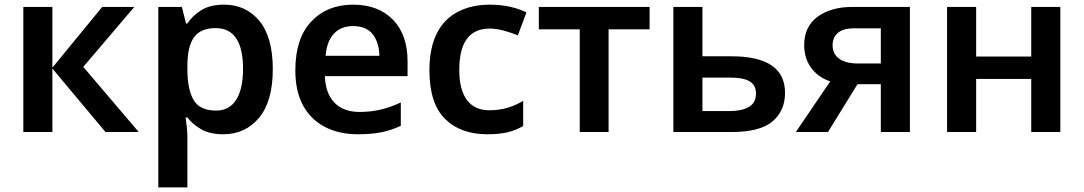

<svg xmlns="http://www.w3.org/2000/svg" viewBox="-20 -572 4696 832"><path d="M207 -278.8V-542H81.1V0H207V-274.9L437 0H581.1L340.8 -282.2L562 -542H422.9Z M951.2 -551.8C910.6 -551.8 877.4 -543.9 852.1 -527.8C826.7 -511.7 806.6 -492.7 792 -470.2H786.1L768.1 -542H666V240.2H792V20C792 -5.4 788.1 -37.6 784.2 -63H792C806.6 -43.9 826.2 -26.9 851.1 -12.2C876 2.4 908.2 9.8 947.8 9.8C1011.2 9.8 1063 -14.2 1102.5 -61.5C1142.1 -108.9 1162.1 -179.2 1162.1 -272C1162.1 -364.7 1142.6 -434.6 1104 -481.4C1065.4 -528.3 1014.2 -551.8 951.2 -551.8ZM915 -450.2C996.6 -450.2 1033.2 -385.7 1033.2 -273.9C1033.2 -162.1 995.6 -92.8 917 -92.8C868.7 -92.8 835.9 -108.4 818.4 -139.6C800.8 -170.4 792 -214.8 792 -272.9V-289.1C793.5 -397 825.7 -450.2 915 -450.2Z M1509.8 -551.8C1435.1 -551.8 1375 -527.3 1329.1 -479C1282.7 -430.2 1259.8 -359.4 1259.8 -267.1C1259.8 -205.6 1271.5 -154.3 1294.4 -112.8C1340.8 -30.3 1425.8 9.8 1530.8 9.8C1570.8 9.8 1605 6.8 1633.8 1C1662.6 -4.9 1689.9 -14.2 1716.8 -26.9V-127.9C1658.2 -101.1 1606 -86.9 1537.1 -86.9C1444.8 -86.9 1391.1 -143.1 1387.7 -242.2H1746.1V-306.2C1746.1 -383.3 1725.1 -443.4 1682.6 -486.8C1640.1 -530.3 1582.5 -551.8 1509.8 -551.8ZM1509.8 -459C1548.3 -459 1577.1 -446.8 1595.7 -422.9C1613.8 -398.4 1623.5 -367.7 1624 -330.1H1391.1C1397.5 -415.5 1441.9 -459 1509.8 -459Z M2091.8 9.8C2127.4 9.8 2156.7 6.8 2180.7 1C2204.1 -4.9 2226.1 -13.7 2247.1 -25.9V-134.8C2204.1 -109.9 2160.2 -94.2 2100.1 -94.2C2016.1 -94.2 1970.2 -153.3 1970.2 -269C1970.2 -388.7 2014.2 -448.2 2102.1 -448.2C2140.6 -448.2 2182.6 -435.1 2224.1 -418.9L2261.2 -518.1C2223.6 -537.1 2169.9 -551.8 2102.1 -551.8C2051.3 -551.8 2006.3 -542 1967.3 -522.5C1888.7 -483.4 1840.8 -401.4 1840.8 -268.1C1840.8 -171.9 1863.3 -101.6 1908.2 -57.1C1952.6 -12.7 2014.2 9.8 2091.8 9.8Z M2794.9 -542H2314.9V-444.8H2492.2V0H2617.2V-444.8H2794.9Z M3023.9 -328.1V-542H2897.9V0H3150.9C3232.4 0 3291 -15.1 3327.6 -45.9C3363.8 -76.7 3381.8 -117.7 3381.8 -169.9C3381.8 -275.4 3304.2 -328.1 3148.9 -328.1ZM3255.9 -167C3255.9 -139.6 3245.6 -120.1 3224.6 -108.4C3203.6 -96.7 3176.8 -90.8 3145 -90.8H3023.9V-235.8H3143.1C3215.8 -235.8 3255.9 -217.8 3255.9 -167Z M3695.8 -207H3796.9V0H3922.9V-542H3673.8C3611.8 -542 3561.5 -527.8 3522.9 -499.5C3484.4 -471.2 3464.8 -430.2 3464.8 -377C3464.8 -287.6 3520 -238.8 3577.6 -219.2L3428.7 0H3567.9ZM3587.9 -376C3587.9 -417.5 3614.7 -449.2 3678.7 -449.2H3796.9V-296.9H3696.8C3630.4 -296.9 3587.9 -323.7 3587.9 -376Z M4084 -542V0H4210V-230H4448.7V0H4574.7V-542H4448.7V-327.1H4210V-542Z"/></svg>

Font: Noto Reveo Sans
Style: Regular
Weight: 600
Designer: Monotype Design Team
Foundry: Monotype Imaging Inc.
Version: Version 2.007